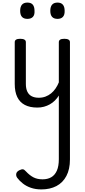

<svg xmlns="http://www.w3.org/2000/svg" viewBox="-20 -815 655 1485"><path d="M269 17Q211 17 172 -3.5Q133 -24 113.5 -64.5Q94 -105 94 -166V-489Q94 -502 104.5 -508.5Q115 -515 136 -515Q158 -515 169 -508.5Q180 -502 180 -489V-166Q180 -131 191 -107Q202 -83 224.5 -71Q247 -59 280 -59Q308 -59 332 -68Q356 -77 375.5 -93Q395 -109 410 -131Q425 -153 435 -178V-489Q435 -502 445.5 -508.5Q456 -515 478 -515Q499 -515 510 -508.5Q521 -502 521 -489V418Q521 494 493.5 546Q466 598 416.5 624Q367 650 300 650Q255 650 219 637.5Q183 625 156.5 604Q130 583 113 560Q103 546 105.5 529.5Q108 513 129 502Q147 493 157.5 494.5Q168 496 180 510Q210 542 239.5 557Q269 572 309 572Q348 572 376 556Q404 540 419.5 505.5Q435 471 435 416V-76Q422 -55 404.5 -37.5Q387 -20 365.5 -8Q344 4 320 10.5Q296 17 269 17ZM192 -669Q164 -669 150 -684.5Q136 -700 136 -731Q136 -763 150 -779Q164 -795 192 -795Q220 -795 233.5 -779Q247 -763 247 -731Q249 -700 234.5 -684.5Q220 -669 192 -669ZM425 -669Q397 -669 383 -684.5Q369 -700 369 -731Q369 -763 383 -779Q397 -795 425 -795Q452 -795 466 -779Q480 -763 480 -731Q481 -700 466.5 -684.5Q452 -669 425 -669Z"/></svg>

Font: Playwrite BR
Style: Regular
Weight: 400
Designer: Veronika Burian, José Scaglione
Foundry: TypeTogether
Version: Version 1.002